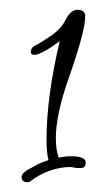

<svg xmlns="http://www.w3.org/2000/svg" viewBox="-20 -640 218 392"><path d="M36 -268Q24 -268 24 -279Q24 -288 49 -300Q62 -308 79 -313Q75 -328 75 -355Q75 -442 102 -556Q64 -528 50 -528Q43 -528 43 -534Q43 -543 52 -547Q63 -553 72 -559Q81 -565 87 -569Q106 -583 113 -598Q124 -620 138 -620Q154 -620 154 -607Q154 -578 124 -491Q108 -447 101 -414.5Q94 -382 94 -359Q94 -333 100 -318Q112 -321 125 -321Q155 -321 155 -308Q155 -297 145 -297H135Q133 -298 130 -298Q129 -298 127.5 -298.5Q126 -299 125 -299Q81 -299 42 -270Q41 -268 36 -268Z"/></svg>

Font: Ole
Style: Regular
Weight: 400
Designer: Robert E. Leuschke
Foundry: Robert E. Leuschke
Version: Version 1.010; ttfautohint (v1.8.3)